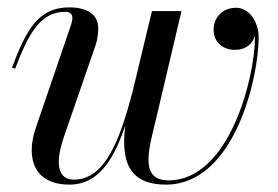

<svg xmlns="http://www.w3.org/2000/svg" viewBox="-20 -490 754 520"><path d="M153.5 -120.5 239 -368C244 -382 246 -400 246 -414.5C246 -447.5 220 -470 168 -470C82 -470 50.5 -407 12.5 -307L21 -304C58.5 -402 90 -458 157 -458C169.5 -458 176 -452 176 -441.5C176 -436.5 174.5 -429 172.5 -423L76 -141C50 -61 72 10 168.5 10C246.5 10 288.5 -58 319.5 -150.5C303.5 -31 347.5 10 429.5 10C614.5 10 680.5 -278.5 680.5 -389C680.5 -431.5 654.5 -469 619.5 -469C582.5 -469 558.5 -442.5 558.5 -409.5C558.5 -377 582 -355 617 -355C643.5 -355 664 -369.5 670.5 -393.5C670.5 -392 670.5 -390.5 670.5 -389C670.5 -280 601 -1.5 436.5 -1.5C355 -1.5 384 -89.5 404 -173.5L471.5 -460H391.5L339 -241.5C304 -108.5 264 -3.5 180 -3.5C139 -3.5 126.5 -42.5 153.5 -120.5Z"/></svg>

Font: Bodoni* 24pt
Style: Italic
Weight: 400
Italic angle: -13°
Version: Version 2.3